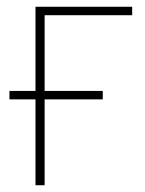

<svg xmlns="http://www.w3.org/2000/svg" viewBox="-20 -548 429 568"><path d="M371 -528V-503H112V-279H284V-254H112V0H85V-254H8V-279H85V-528Z"/></svg>

Font: Noto Sans Display Thin
Style: Regular
Weight: 250
Designer: Monotype Design Team
Foundry: Monotype Imaging Inc.
Version: Version 1.900